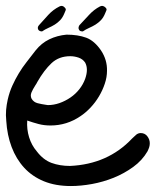

<svg xmlns="http://www.w3.org/2000/svg" viewBox="-20 -624 523 644"><path d="M5.9 -290Q11.7 -315.4 21.5 -336.9Q31.2 -358.4 43 -377.9Q54.7 -397.5 69.3 -416Q84 -434.6 99.6 -455.1Q119.1 -479.5 145.5 -492.2Q171.9 -504.9 203.1 -507.8Q241.2 -507.8 269 -497.6Q296.9 -487.3 319.3 -454.1Q339.8 -422.9 338.9 -386.7Q338.9 -365.2 331.5 -343.3Q324.2 -321.3 312 -300.8Q299.8 -280.3 283.7 -263.2Q267.6 -246.1 250 -234.4Q204.1 -203.1 149.4 -203.1Q127.9 -203.1 109.4 -208Q90.8 -212.9 71.3 -219.7Q69.3 -190.4 77.6 -163.6Q85.9 -136.7 103.5 -116.2Q125 -87.9 152.8 -77.6Q180.7 -67.4 214.8 -67.4Q341.8 -73.2 422.9 -159.2Q429.7 -166 436.5 -171.9Q443.4 -177.7 452.1 -177.7Q465.8 -177.7 474.1 -167Q482.4 -156.2 482.4 -143.6Q482.4 -136.7 480.5 -130.4Q478.5 -124 474.6 -116.2Q457 -85.9 426.8 -64Q396.5 -42 361.3 -27.8Q326.2 -13.7 288.6 -6.8Q251 0 217.8 0Q166 0 127 -16.1Q87.9 -32.2 61 -61.5Q34.2 -90.8 19 -130.9Q3.9 -170.9 1 -218.8Q-1 -238.3 0.5 -255.4Q2 -272.5 5.9 -290ZM85.9 -293Q92.8 -281.2 106.4 -277.8Q120.1 -274.4 133.8 -272.5Q135.7 -272.5 137.2 -272Q138.7 -271.5 140.6 -271.5Q160.2 -271.5 179.7 -278.3Q199.2 -285.2 216.3 -296.9Q233.4 -308.6 246.1 -324.7Q258.8 -340.8 265.6 -359.4Q277.3 -392.6 265.6 -414.1Q257.8 -425.8 243.7 -430.7Q229.5 -435.5 215.8 -435.5Q177.7 -435.5 152.8 -412.1Q127.9 -388.7 105.5 -349.6Q101.6 -341.8 98.6 -337.9Q89.8 -324.2 85.4 -313.5Q81.1 -302.7 85.9 -293ZM334 -598.6Q338.9 -593.8 336.9 -589.4Q335 -585 333 -580.1Q327.1 -565.4 318.8 -556.6Q310.5 -547.9 300.3 -541.5Q290 -535.2 278.8 -530.3Q267.6 -525.4 257.8 -518.6Q247.1 -518.6 245.1 -524.4Q241.2 -530.3 246.1 -539.1Q262.7 -556.6 278.8 -574.2Q294.9 -591.8 315.4 -602.5Q325.2 -607.4 334 -598.6ZM197.3 -598.6Q202.1 -593.8 200.2 -589.4Q198.2 -585 196.3 -580.1Q190.4 -565.4 182.1 -556.6Q173.8 -547.9 163.6 -541.5Q153.3 -535.2 142.1 -530.3Q130.9 -525.4 121.1 -518.6Q112.3 -518.6 108.4 -524.4Q104.5 -532.2 110.4 -539.1Q126 -556.6 142.1 -574.2Q158.2 -591.8 179.7 -602.5Q189.5 -607.4 197.3 -598.6Z"/></svg>

Font: Scriphy
Style: Regular
Weight: 400
Designer: Ala M. Lockhart
Foundry: Ala M. Lockhart
Version: Version 1.0 2021